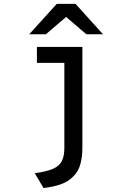

<svg xmlns="http://www.w3.org/2000/svg" viewBox="-20 -752 656 986"><path d="M203.5 213.5 158.5 137.5Q218.5 129.5 251.8 115Q285 100.5 297.8 74.8Q310.5 49 310.5 7.5V-511H403V9.5Q403 52.5 393.2 89.2Q383.5 126 359 151.5Q330.5 181.5 290.5 195Q250.5 208.5 203.5 213.5ZM169.5 -429V-511H385V-429ZM130 -576 271.5 -732H368L509 -576H423.5L319.5 -665L215.5 -576Z"/></svg>

Font: Overpass Mono Light Medium
Style: Regular
Weight: 500
Monospace: yes
Version: Version 4.000